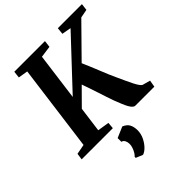

<svg xmlns="http://www.w3.org/2000/svg" viewBox="-282 -886 1302 1302"><g transform="rotate(-45 369.0 -235.0)"><path d="M-3.5 0 3 -46.5 74.5 -60 157 -682.5 88 -694 93.5 -743H387.5L381.5 -694L298 -682.5L253 -342L572.5 -682.5L506 -694.5L511 -743H742L736 -694L675.5 -682.5L457.5 -461Q467.5 -439 480.2 -408.2Q493 -377.5 506.5 -344.2Q520 -311 532.2 -281.2Q544.5 -251.5 554 -232Q571 -195 584.2 -166.2Q597.5 -137.5 608.2 -116.5Q619 -95.5 628 -82.8Q637 -70 645 -65L702 -49.5L693.5 0H510.5Q500 -1 491 -10Q482 -19 473 -35.2Q464 -51.5 454.5 -74.8Q445 -98 433.5 -127.5Q425 -151 415.5 -179.8Q406 -208.5 395.8 -240Q385.5 -271.5 375.2 -302Q365 -332.5 355.5 -358.5L239.5 -241.5L215.5 -60L299.5 -46.5L295.5 0ZM262.5 252 263.5 241Q271 235.5 280 220.8Q289 206 295.2 187.8Q301.5 169.5 300.5 154Q300.5 137.5 293 123.2Q285.5 109 271 106.5V70.5L349 37Q380.5 50 392.5 73Q404.5 96 404.5 129.5Q404 164.5 388.5 195.2Q373 226 352 246.8Q331 267.5 312 272.5Z"/></g></svg>

Font: Merriweather 20pt
Style: Bold Italic
Weight: 700
Italic angle: -7.8°
Version: Version 2.101